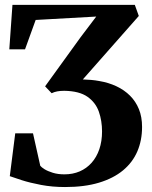

<svg xmlns="http://www.w3.org/2000/svg" viewBox="-20 -763 628 794"><path d="M249 10.5Q196.5 10.5 150.2 1.8Q104 -7 70.2 -17.8Q36.5 -28.5 20.5 -34.5L43 -211.5H116.5L146.5 -77.5Q151 -71.5 164.2 -63.2Q177.5 -55 198.5 -48.5Q219.5 -42 246.5 -42Q281 -42 309.5 -54.2Q338 -66.5 358.8 -89.8Q379.5 -113 390.8 -146Q402 -179 402 -219.5Q402 -263.5 388.8 -301.2Q375.5 -339 341.8 -362.8Q308 -386.5 246 -387.5Q229.5 -387.5 217.2 -385.2Q205 -383 193.5 -377.5L166.5 -406L314 -610L378 -694.5L127.5 -680.5L83.5 -559H18.5L31.5 -743H537.5L554 -697L322.5 -434.5Q340 -434 357 -432.5Q374 -431 390 -428Q429 -421.5 461.5 -406.2Q494 -391 517.8 -367.2Q541.5 -343.5 554.5 -311.5Q567.5 -279.5 567.5 -238Q567.5 -182.5 548 -137Q528.5 -91.5 488.8 -58.5Q449 -25.5 389.2 -7.5Q329.5 10.5 249 10.5Z"/></svg>

Font: Merriweather 60pt
Style: Bold
Weight: 700
Version: Version 2.100